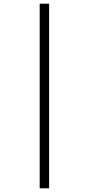

<svg xmlns="http://www.w3.org/2000/svg" viewBox="-20 -780 482 1040"><path d="M195 240H246V-760H195Z"/></svg>

Font: Noto Serif Ethiopic XCn
Style: Regular
Weight: 400
Width: 2
Designer: Monotype Design Team
Foundry: Monotype Imaging Inc.
Version: Version 2.102